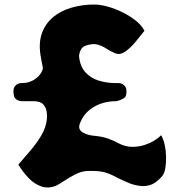

<svg xmlns="http://www.w3.org/2000/svg" viewBox="-20 -813 794 848"><path d="M692 -216Q702 -198 707.5 -172.5Q713 -147 713.5 -119.5Q714 -92 710 -69.5Q706 -47 697 -36Q685 -21 664 -6Q643 9 609 9Q593 8 575.5 4Q558 0 537 -10Q503 -25 482.5 -36Q462 -47 438 -53Q414 -59 371 -58Q343 -58 315 -44Q287 -30 264 -14.5Q241 1 228 7Q194 21 163 10.5Q132 0 106.5 -26.5Q81 -53 61 -86Q85 -114 113 -146.5Q141 -179 162 -214Q183 -249 187 -286Q189 -302 186 -320.5Q183 -339 170.5 -352.5Q158 -366 128 -366H78Q64 -366 53.5 -373Q43 -380 41 -393Q36 -421 46 -432Q52 -440 59.5 -443Q67 -446 73 -446H76Q106 -446 127.5 -459Q149 -472 160 -489Q171 -506 169 -516Q166 -533 163.5 -543.5Q161 -554 159 -569Q150 -626 166 -668.5Q182 -711 216 -738.5Q250 -766 297 -779.5Q344 -793 396 -793Q422 -793 455 -784Q488 -775 520.5 -759Q553 -743 579.5 -722Q606 -701 618 -677Q601 -655 578.5 -628Q556 -601 533 -585Q510 -569 488 -578Q467 -587 449.5 -598.5Q432 -610 411.5 -616Q391 -622 360 -612Q345 -607 338 -595Q331 -583 329 -566Q333 -521 356.5 -494.5Q380 -468 416 -457Q452 -446 491 -446H504Q511 -446 518.5 -443Q526 -440 532 -432Q542 -421 537 -393Q535 -384 525 -378Q515 -372 505 -369Q495 -366 493 -366Q435 -366 391.5 -339Q348 -312 332 -265Q324 -242 344 -229Q364 -216 398 -213Q432 -210 458.5 -200.5Q485 -191 504 -180Q533 -165 562 -164.5Q591 -164 617.5 -172.5Q644 -181 663.5 -193.5Q683 -206 692 -216Z"/></svg>

Font: Potta One
Style: Regular
Weight: 400
Designer: 108,108go
Foundry: Font Zone 108
Version: Version 1.000